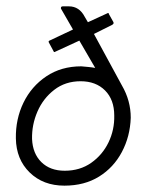

<svg xmlns="http://www.w3.org/2000/svg" viewBox="-20 -576 483 605"><path d="M210 -483 172 -549V-551Q172 -556 178 -556H197Q230 -556 247 -523L257 -506L318 -534Q319 -535 321 -535Q323 -535 323 -532L337 -507Q338 -505 338 -503Q338 -501 334 -498L276 -469L364 -307Q392 -259 392 -205Q390 -146 364 -97Q338 -48 292 -19.5Q246 9 183 9Q116 9 73.5 -32.5Q31 -74 30 -140Q29 -201 54 -252.5Q79 -304 126 -335.5Q173 -367 236 -367Q247 -366 258 -365Q269 -364 280 -362L230 -448L154 -413Q154 -413 153.5 -412.5Q153 -412 152 -412Q149 -412 148 -416L134 -442Q134 -443 133.5 -443.5Q133 -444 133 -445Q134 -448 138 -449ZM184 -38Q232 -38 267.5 -63Q303 -88 322 -127.5Q341 -167 340 -212Q340 -262 311 -291Q282 -320 234 -320Q186 -320 151 -293Q116 -266 98 -224.5Q80 -183 81 -138Q83 -92 110.5 -65Q138 -38 184 -38Z"/></svg>

Font: Zain Light
Style: Italic
Weight: 300
Italic angle: -10°
Designer: Zain,Boutros
Foundry: Mobile Telecommunications Company (Zain), 2024
Version: Version 1.51; ttfautohint (v1.8.4)